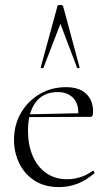

<svg xmlns="http://www.w3.org/2000/svg" viewBox="-20 -750 445 782"><path d="M221 12Q160 12 119 -15.5Q78 -43 57.5 -87Q37 -131 37 -180Q37 -241 65 -289.5Q93 -338 141 -366.5Q189 -395 249 -395Q302 -395 330.5 -368.5Q359 -342 359 -296Q359 -285 357 -279.5Q355 -274 347 -274H298Q303 -324 279.5 -349.5Q256 -375 215 -375Q156 -375 125 -333Q94 -291 94 -218Q94 -161 112.5 -116.5Q131 -72 167 -46Q203 -20 253 -20Q279 -20 306 -28Q333 -36 357 -54Q359 -56 362.5 -51.5Q366 -47 364 -44Q329 -14 293.5 -1Q258 12 221 12ZM81 -273 80 -284 310 -289V-274ZM304 -476Q306 -474 300.5 -472.5Q295 -471 294 -474L226 -653L157 -474Q156 -471 150.5 -472.5Q145 -474 146 -476L214 -725Q215 -730 225 -730Q235 -730 237 -725Z"/></svg>

Font: Cormorant Light
Style: Regular
Weight: 300
Designer: Christian Thalmann (Catharsis Fonts)
Foundry: Catharsis Fonts
Version: Version 4.000